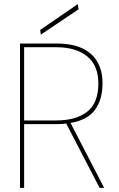

<svg xmlns="http://www.w3.org/2000/svg" viewBox="-20 -911 577 931"><path d="M77 0V-700H252Q333 -700 382.5 -675Q432 -650 455 -606Q478 -562 477 -506Q477 -429 441 -379Q405 -329 322 -315L485 0H463L301 -312Q278 -309 252 -309H97V0ZM97 -327H253Q349 -327 403 -369.5Q457 -412 457 -506Q457 -593 403 -637.5Q349 -682 253 -682H97ZM178 -743 175 -766 357 -891 361 -866Z"/></svg>

Font: DM Sans Thin
Style: Regular
Weight: 100
Designer: Colophon Foundry, Jonny Pinhorn
Foundry: Colophon Foundry
Version: Version 4.004; ttfautohint (v1.8.4.7-5d5b)